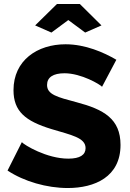

<svg xmlns="http://www.w3.org/2000/svg" viewBox="-20 -939 655 967"><path d="M239 -775 324 -838 409 -775 491 -811 382 -919H267L157 -811ZM566 -638C503 -675 410 -716 310 -716C168 -716 48 -635 48 -485C48 -378 108 -329 239 -289C338 -259 411 -246 411 -193C411 -159 383 -140 324 -140C215 -140 102 -209 90 -223L18 -80C101 -25 216 8 321 8C457 8 587 -48 587 -209C587 -341 502 -388 366 -424C268 -450 217 -463 217 -511C217 -550 248 -570 305 -570C390 -570 485 -513 494 -502Z"/></svg>

Font: Raleway
Style: ExtraBold
Weight: 800
Designer: Matt McInerney, Pablo Impallari, Rodrigo Fuenzalida
Foundry: Matt McInerney, Pablo Impallari, Rodrigo Fuenzalida
Version: Version 3.000